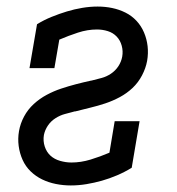

<svg xmlns="http://www.w3.org/2000/svg" viewBox="-20 -558 540 586"><path d="M196 8Q173 8 150.5 3.5Q128 -1 108.5 -10.5Q89 -20 73.5 -35Q58 -50 49 -70Q40 -90 37 -112.5Q34 -135 38 -158Q42 -181 53.5 -202.5Q65 -224 83 -240.5Q101 -257 122.5 -268.5Q144 -280 166.5 -287.5Q189 -295 212 -301Q235 -307 258 -312H259Q275 -316 290 -320Q305 -324 318.5 -333Q332 -342 341 -355.5Q350 -369 353 -385Q356 -402 351.5 -418.5Q347 -435 336 -446.5Q325 -458 309 -463Q293 -468 276 -468Q247 -468 218 -458.5Q189 -449 161 -437L146 -350H70L93 -484Q114 -497 137.5 -506.5Q161 -516 184 -523Q207 -530 231 -534Q255 -538 278 -538Q301 -538 322.5 -533.5Q344 -529 363 -519.5Q382 -510 396.5 -494.5Q411 -479 419.5 -459Q428 -439 430.5 -417Q433 -395 429 -372Q425 -350 413.5 -328Q402 -306 384.5 -289.5Q367 -273 345.5 -261.5Q324 -250 301.5 -242.5Q279 -235 256 -229.5Q233 -224 210 -218H208Q193 -214 178 -210Q163 -206 149 -197Q135 -188 126 -174.5Q117 -161 114 -146Q111 -128 116.5 -111Q122 -94 134 -83Q146 -72 163.5 -67Q181 -62 198 -62Q227 -62 256.5 -71Q286 -80 314 -92L330 -188H406L382 -46Q361 -33 337.5 -23Q314 -13 291 -6.5Q268 0 244 4Q220 8 196 8Z"/></svg>

Font: Iosevka Slab
Style: Italic
Weight: 400
Italic angle: -9°
Monospace: yes
Designer: Belleve Invis
Foundry: Belleve Invis
Version: Version 11.1.0; ttfautohint (v1.8.3)